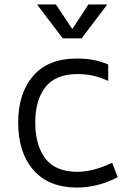

<svg xmlns="http://www.w3.org/2000/svg" viewBox="-20 -829 586 866"><path d="M62 0ZM62 -276Q62 -409 130 -487Q198 -565 325 -565Q368 -565 400 -559Q432 -553 468 -538V-464Q431 -481 398.5 -488Q366 -495 328 -495Q229 -494 184 -435Q139 -376 139 -277Q139 -176 183.5 -115.5Q228 -55 327 -54Q401 -54 486 -95L511 -30Q422 17 325 17Q198 16 130 -63Q62 -142 62 -276ZM464 -809 348 -656H263L147 -809H232L306 -698L379 -809Z"/></svg>

Font: Biryani Light
Style: Regular
Weight: 300
Designer: Dan Reynolds and Mathieu Réguer
Foundry: Dan Reynolds and Mathieu Réguer
Version: Version 1.004; ttfautohint (v1.1) -l 5 -r 5 -G 72 -x 0 -D la